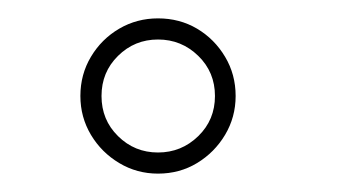

<svg xmlns="http://www.w3.org/2000/svg" viewBox="-20 -767 376 209"><path d="M152 -601Q177.5 -601 195.8 -618.8Q214 -636.5 214 -662.5Q214 -688.5 195.8 -706.2Q177.5 -724 152 -724Q126.5 -724 108.5 -706.2Q90.5 -688.5 90.5 -662.5Q90.5 -636.5 108.5 -618.8Q126.5 -601 152 -601ZM152 -578Q129 -578 109.8 -589.5Q90.5 -601 79 -620.2Q67.5 -639.5 67.5 -662.5Q67.5 -686 79 -705.2Q90.5 -724.5 109.8 -735.8Q129 -747 152 -747Q175.5 -747 194.5 -735.8Q213.5 -724.5 225 -705.2Q236.5 -686 236.5 -662.5Q236.5 -639.5 225 -620.2Q213.5 -601 194.5 -589.5Q175.5 -578 152 -578Z"/></svg>

Font: Epilogue ExtraLight
Style: Regular
Weight: 250
Designer: Tyler Finck
Foundry: Etcetera Type Co
Version: Version 2.112